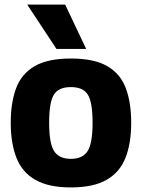

<svg xmlns="http://www.w3.org/2000/svg" viewBox="-20 -810 620 840"><path d="M27 -273Q27 -361 50.5 -424Q74 -487 131.5 -520.5Q189 -554 290 -554Q392 -554 449.5 -520.5Q507 -487 530.5 -424Q554 -361 554 -273Q554 -183 529 -119.5Q504 -56 446 -23Q388 10 290 10Q193 10 135 -23Q77 -56 52 -119.5Q27 -183 27 -273ZM195 -273Q195 -182 217 -148.5Q239 -115 290 -115Q341 -115 363 -148.5Q385 -182 385 -273Q385 -362 364.5 -395.5Q344 -429 290 -429Q236 -429 215.5 -395.5Q195 -362 195 -273ZM227 -596 99 -790H265L357 -596Z"/></svg>

Font: Georama
Style: Bold
Weight: 700
Designer: Jean-Baptiste Levee
Foundry: Production Type
Version: Version 1.000